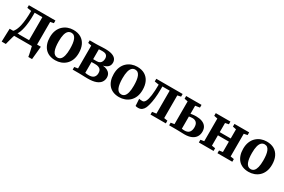

<svg xmlns="http://www.w3.org/2000/svg" viewBox="107 -1728 4553 3078"><g transform="rotate(30 2383.0 -189.0)"><path d="M47.5 0V-55.5L68 -56.5Q92 -79 109.8 -117Q127.5 -155 139.2 -208.2Q151 -261.5 157 -330Q163 -398.5 163 -481.5L85 -494V-543H576.5V-494L514.5 -481.5V0ZM149.5 -59H368V-485H225.5V-439Q225.5 -371 219.8 -310.8Q214 -250.5 203.8 -200.8Q193.5 -151 179.8 -115Q166 -79 149.5 -59ZM-1 180Q0 148.5 1 108.2Q2 68 3.8 23.8Q5.5 -20.5 7 -62H180.5L126.5 -2.5Q121.5 10.5 114.2 35.8Q107 61 99.2 90Q91.5 119 85 143.8Q78.5 168.5 76 180ZM492 180Q490 162.5 484.8 137.2Q479.5 112 473.5 85Q467.5 58 462 35Q456.5 12 453.5 -0.5L419 -62H584.5Q583 -45.5 580.5 -20.8Q578 4 575.5 32.5Q573 61 570 89.2Q567 117.5 564.8 141.2Q562.5 165 561 180Z M632.5 -269Q632.5 -341.5 654.8 -395.8Q677 -450 715.5 -486Q754 -522 802.8 -540Q851.5 -558 904.5 -558Q988 -558 1045.5 -523.8Q1103 -489.5 1132.8 -426.8Q1162.5 -364 1162.5 -277.5Q1162.5 -204 1140.2 -149.8Q1118 -95.5 1079.5 -59.8Q1041 -24 992 -6.5Q943 11 890 11Q828 11 780 -8.2Q732 -27.5 699.2 -64.2Q666.5 -101 649.5 -152.8Q632.5 -204.5 632.5 -269ZM899 -44.5Q934.5 -44.5 958.2 -68.2Q982 -92 994.2 -141.2Q1006.5 -190.5 1006.5 -266Q1006.5 -320 1000.8 -363.5Q995 -407 982.2 -438Q969.5 -469 949 -485.5Q928.5 -502 898 -502Q862.5 -502 838 -478.5Q813.5 -455 801 -406Q788.5 -357 788.5 -280.5Q788.5 -226.5 794.5 -183Q800.5 -139.5 813.5 -108.5Q826.5 -77.5 847.8 -61Q869 -44.5 899 -44.5Z M1488.5 4Q1462 4 1432 3Q1402 2 1374 1Q1346 0 1325.5 0H1209.5V-48.5L1274.5 -59.5V-482L1211 -495V-543H1329.5Q1348.5 -543 1377 -544.5Q1405.5 -546 1436.5 -547.5Q1467.5 -549 1493 -549Q1576.5 -549 1624.8 -531.8Q1673 -514.5 1693.8 -485Q1714.5 -455.5 1714.5 -419Q1714.5 -367.5 1682.2 -338Q1650 -308.5 1597.5 -297.5Q1643 -293.5 1677 -277Q1711 -260.5 1730 -232Q1749 -203.5 1749 -162Q1749 -116 1723.5 -78.2Q1698 -40.5 1641 -18.2Q1584 4 1488.5 4ZM1475 -50Q1539.5 -50 1568 -79Q1596.5 -108 1596.5 -155.5Q1596.5 -211.5 1564.8 -234Q1533 -256.5 1483 -256.5H1410V-56.5Q1416.5 -55 1426.8 -53.5Q1437 -52 1449.5 -51Q1462 -50 1475 -50ZM1410 -309H1476.5Q1511.5 -309 1532.8 -323.2Q1554 -337.5 1563.5 -360.8Q1573 -384 1573 -412Q1573 -437 1563.8 -455.8Q1554.5 -474.5 1533.8 -484.8Q1513 -495 1477 -495Q1459 -495 1442 -494.2Q1425 -493.5 1410 -492Z M1814 -269Q1814 -341.5 1836.2 -395.8Q1858.5 -450 1897 -486Q1935.5 -522 1984.2 -540Q2033 -558 2086 -558Q2169.5 -558 2227 -523.8Q2284.5 -489.5 2314.2 -426.8Q2344 -364 2344 -277.5Q2344 -204 2321.8 -149.8Q2299.5 -95.5 2261 -59.8Q2222.5 -24 2173.5 -6.5Q2124.5 11 2071.5 11Q2009.5 11 1961.5 -8.2Q1913.5 -27.5 1880.8 -64.2Q1848 -101 1831 -152.8Q1814 -204.5 1814 -269ZM2080.5 -44.5Q2116 -44.5 2139.8 -68.2Q2163.5 -92 2175.8 -141.2Q2188 -190.5 2188 -266Q2188 -320 2182.2 -363.5Q2176.5 -407 2163.8 -438Q2151 -469 2130.5 -485.5Q2110 -502 2079.5 -502Q2044 -502 2019.5 -478.5Q1995 -455 1982.5 -406Q1970 -357 1970 -280.5Q1970 -226.5 1976 -183Q1982 -139.5 1995 -108.5Q2008 -77.5 2029.2 -61Q2050.5 -44.5 2080.5 -44.5Z M2422 7.5Q2406.5 7.5 2394.2 5.2Q2382 3 2374 0L2366.5 -127.5Q2377 -125 2395 -123.5Q2413 -122 2429 -122Q2460 -122 2481 -161.8Q2502 -201.5 2512.8 -281.2Q2523.5 -361 2524 -480.5L2444 -493.5V-543H2931.5V-493.5L2868.5 -480.5V-60.5L2933.5 -50V0H2650V-50L2725 -60.5V-485H2590V-436.5Q2590 -336 2581 -262.5Q2572 -189 2559.2 -140.2Q2546.5 -91.5 2534 -66Q2518 -32.5 2491.2 -12.5Q2464.5 7.5 2422 7.5Z M2995 0V-48.5L3060 -59V-480L2996.5 -493V-543H3281V-493L3199 -480V-331Q3211 -333.5 3227 -336Q3243 -338.5 3262.2 -340Q3281.5 -341.5 3301.5 -341.5Q3364.5 -341.5 3411.2 -323.5Q3458 -305.5 3483.5 -269.2Q3509 -233 3509 -178Q3509 -121 3481.8 -80.2Q3454.5 -39.5 3404 -18Q3353.5 3.5 3283 3.5Q3273 3.5 3251.8 3Q3230.5 2.5 3205.5 1.8Q3180.5 1 3158 0.5Q3135.5 0 3122.5 0ZM3250 -50Q3307.5 -50 3335.2 -82.2Q3363 -114.5 3363 -173.5Q3363 -232 3336.2 -259.8Q3309.5 -287.5 3262 -287.5Q3245 -287.5 3228 -285.5Q3211 -283.5 3199 -280.5V-54.5Q3208.5 -52.5 3222.2 -51.2Q3236 -50 3250 -50Z M3545 0V-50L3610 -60.5V-480L3545 -493.5V-543H3816.5V-493.5L3752.5 -480V-310.5H3955.5V-480L3891 -493.5V-543H4163V-493.5L4098.5 -480V-60.5L4164 -50V0H3889.5V-50L3955.5 -60.5V-252H3752.5V-60.5L3817.5 -50V0Z M4210.5 -269Q4210.5 -341.5 4232.8 -395.8Q4255 -450 4293.5 -486Q4332 -522 4380.8 -540Q4429.5 -558 4482.5 -558Q4566 -558 4623.5 -523.8Q4681 -489.5 4710.8 -426.8Q4740.5 -364 4740.5 -277.5Q4740.5 -204 4718.2 -149.8Q4696 -95.5 4657.5 -59.8Q4619 -24 4570 -6.5Q4521 11 4468 11Q4406 11 4358 -8.2Q4310 -27.5 4277.2 -64.2Q4244.5 -101 4227.5 -152.8Q4210.5 -204.5 4210.5 -269ZM4477 -44.5Q4512.5 -44.5 4536.2 -68.2Q4560 -92 4572.2 -141.2Q4584.5 -190.5 4584.5 -266Q4584.5 -320 4578.8 -363.5Q4573 -407 4560.2 -438Q4547.5 -469 4527 -485.5Q4506.5 -502 4476 -502Q4440.5 -502 4416 -478.5Q4391.5 -455 4379 -406Q4366.5 -357 4366.5 -280.5Q4366.5 -226.5 4372.5 -183Q4378.5 -139.5 4391.5 -108.5Q4404.5 -77.5 4425.8 -61Q4447 -44.5 4477 -44.5Z"/></g></svg>

Font: Merriweather 48pt
Style: Bold
Weight: 700
Version: Version 2.100